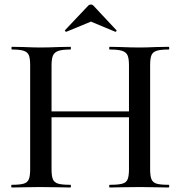

<svg xmlns="http://www.w3.org/2000/svg" viewBox="-20 -833 802 853"><path d="M468 -613Q465 -613 465 -619Q465 -625 468 -625L516 -624Q564 -622 601 -622Q628 -622 674 -624L729 -625Q732 -625 732 -619Q732 -613 729 -613Q693 -613 676 -607.5Q659 -602 653 -588Q647 -574 647 -544V-81Q647 -51 653 -36.5Q659 -22 676 -17Q693 -12 729 -12Q732 -12 732 -6Q732 0 729 0Q695 0 674 -1L601 -2L516 -1Q498 0 468 0Q465 0 465 -6Q465 -12 468 -12Q506 -12 523.5 -17Q541 -22 547 -36.5Q553 -51 553 -81V-542Q553 -572 547 -586.5Q541 -601 523 -607Q505 -613 468 -613ZM158 -338H596V-312H158ZM33 -613Q31 -613 31 -619Q31 -625 33 -625L86 -624Q132 -622 158 -622Q193 -622 241 -624L293 -625Q295 -625 295 -619Q295 -613 293 -613Q257 -613 239.5 -607Q222 -601 215.5 -586.5Q209 -572 209 -542V-81Q209 -51 215 -36.5Q221 -22 238.5 -17Q256 -12 293 -12Q295 -12 295 -6Q295 0 293 0Q259 0 240 -1L158 -2L85 -1Q66 0 32 0Q30 0 30 -6Q30 -12 32 -12Q68 -12 85 -17Q102 -22 108 -36.5Q114 -51 114 -81V-544Q114 -574 108 -588Q102 -602 85 -607.5Q68 -613 33 -613ZM384 -813Q390 -813 395 -808L497 -699Q498 -699 498 -697Q498 -695 495.5 -693Q493 -691 492 -692L384 -737L275 -692Q273 -691 270 -694.5Q267 -698 269 -699L372 -808Q377 -813 384 -813Z"/></svg>

Font: Cormorant SC SemiBold
Style: Regular
Weight: 600
Designer: Christian Thalmann (Catharsis Fonts)
Foundry: Catharsis Fonts
Version: Version 4.000